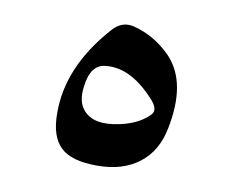

<svg xmlns="http://www.w3.org/2000/svg" viewBox="-56 -497 696 566"><g transform="rotate(10 292.5 -213.5)"><path d="M236 -399C161 -314 123 -225 124 -133C124 -86 135 -53 157 -32C179 -11 215 -1 266 -1C317 -1 358 -13 391 -38C424 -63 445 -99 454 -146C473 -240 460 -310 416 -357C384 -390 346 -413 302 -424C277 -430 255 -422 236 -399ZM391 -219C407 -200 409 -186 396 -175C376 -155 348 -141 311 -133C260 -122 224 -129 203 -154C189 -170 184 -193 188 -223C193 -269 211 -293 242 -295C293 -300 342 -274 391 -219Z"/></g></svg>

Font: XITS Math
Style: Regular
Weight: 400
Designer: MicroPress Inc., with final additions and corrections provided by Coen Hoffman, Elsevier (retired)
Version: Version 1.302